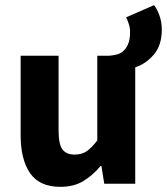

<svg xmlns="http://www.w3.org/2000/svg" viewBox="-20 -712 647 744"><path d="M214 12Q133 12 96.5 -41Q60 -94 60 -188V-496H207V-207Q207 -153 222 -133Q237 -113 269 -113Q297 -113 316 -126Q335 -139 357 -168V-496H403Q417 -497 431.5 -500.5Q446 -504 457.5 -514Q469 -524 476.5 -541.5Q484 -559 484 -588Q484 -605 479 -619.5Q474 -634 469 -645L577 -692Q589 -677 598 -651.5Q607 -626 607 -598Q607 -537 576.5 -501Q546 -465 504 -451V0H384L373 -69H370Q338 -31 301.5 -9.5Q265 12 214 12Z"/></svg>

Font: TT Toshiba Sans
Style: Bold
Weight: 700
Designer: Paul D. Hunt
Foundry: Toshiba Corporation
Version: Version 2.020;PS 2.000;hotconv 1.0.86;makeotf.lib2.5.63406